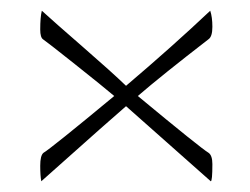

<svg xmlns="http://www.w3.org/2000/svg" viewBox="-20 -435 466 358"><path d="M372 -415Q376 -403 376 -385Q376 -367 369 -362Q281 -294 237 -256Q354 -159 369 -150Q376 -145 376 -129Q376 -97 373 -97L215 -237Q196 -221 57 -97Q55 -107 55 -126Q55 -145 61 -150Q76 -159 193 -256Q173 -273 119.5 -315.5Q66 -358 60.5 -361.5Q55 -365 55 -380Q55 -403 58 -415Q81 -394 134.5 -347.5Q188 -301 215 -275Q301 -348 372 -415Z"/></svg>

Font: Italianno
Style: Regular
Weight: 400
Designer: Robert E. Leuschke
Foundry: Robert E. Leuschke
Version: Version 1.003